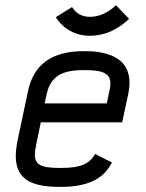

<svg xmlns="http://www.w3.org/2000/svg" viewBox="-20 -710 565 742"><path d="M327.6 -571.8Q285.6 -571.8 251.2 -590.8Q216.8 -609.9 195.8 -643.6L258.3 -682.6Q282.2 -645 327.6 -645Q380.9 -645 428.2 -689.9L479 -637.2Q410.2 -571.8 327.6 -571.8ZM312 -439H301.8Q264.2 -439 237.5 -431.9Q210.9 -424.8 195.6 -410.9Q180.2 -397 172.4 -381.3Q164.6 -365.7 159.7 -343.8L152.8 -310.5H392.6L402.8 -358.4Q406.7 -375.5 406.7 -388.2Q406.7 -414.1 385.7 -426.5Q364.7 -439 312 -439ZM208.5 12.2Q119.1 12.2 80.1 -16.8Q41 -45.9 41 -106.4Q41 -133.3 48.8 -171.4L88.4 -358.4Q120.6 -512.2 301.8 -512.2H312Q390.6 -512.2 435.5 -482.2Q480.5 -452.1 480.5 -389.2Q480.5 -369.6 475.1 -343.8L452.1 -237.3H137.7L121.1 -157.7Q114.7 -127.4 114.7 -111.3Q114.7 -84 134.8 -72.5Q154.8 -61 208.5 -61H218.8Q272.5 -61 302.5 -73.7Q332.5 -86.4 347.2 -115.2L412.6 -82Q386.7 -31.7 338.1 -9.8Q289.6 12.2 218.8 12.2Z"/></svg>

Font: Anka/Coder Condensed
Style: Italic
Weight: 400
Width: 4
Italic angle: -12°
Monospace: yes
Version: Version 001.100